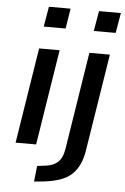

<svg xmlns="http://www.w3.org/2000/svg" viewBox="-60 -761 650 997"><g transform="rotate(5 264.5 -262.5)"><path d="M136 -613 154 -718H267L250 -613ZM43 0 122 -498H229L150 0ZM397 -613 415 -718H529L511 -613ZM156 193 165 111 211 105Q247 101 271.5 80Q296 59 304 9L384 -498H491L411 5Q405 47 390.5 79Q376 111 352.5 133.5Q329 156 293 169Q257 182 207 188Z"/></g></svg>

Font: Nunito Sans 7pt SemiCondensed SemiBold
Style: Italic
Weight: 600
Width: 4
Italic angle: -9°
Designer: Vernon Adams
Foundry: Vernon Adams
Version: Version 3.101;gftools[0.9.27]